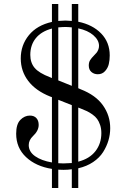

<svg xmlns="http://www.w3.org/2000/svg" viewBox="-20 -832 646 962"><path d="M240.2 109.9V14.2Q159.7 1.5 110.4 -44.9Q61 -91.3 61 -162.1Q61 -210 82 -231.4Q103 -252.9 129.9 -252.9Q150.4 -252.9 162.1 -240.5Q173.8 -228 173.8 -206.1Q173.8 -176.8 145 -149.9Q124 -129.9 124 -105Q124 -71.8 156 -49.3Q188 -26.9 240.2 -18.1V-345.2L231.9 -348.1Q159.2 -377 121.6 -426.3Q84 -475.6 84 -539.1Q84 -606 124.8 -655.8Q165.5 -705.6 240.2 -722.2V-812H272V-727.1Q294.4 -729 308.1 -729Q317.4 -729 339.8 -727.1V-812H372.1V-723.1Q443.8 -708.5 486.8 -664.3Q529.8 -620.1 529.8 -554.2Q529.8 -530.8 525.1 -511Q520.5 -491.2 506.3 -475.6Q492.2 -460 470.2 -460Q451.2 -460 438 -471.4Q424.8 -482.9 424.8 -503.9Q424.8 -519.5 431.4 -530.3Q438 -541 451.2 -554.2Q459.5 -562.5 463.9 -567.9Q468.3 -573.2 472.2 -582.5Q476.1 -591.8 476.1 -602.1Q476.1 -630.9 448 -655.3Q419.9 -679.7 372.1 -689.9V-390.1L383.8 -384.8Q459.5 -355.5 495.8 -304.2Q532.2 -252.9 532.2 -189.9Q532.2 -158.7 523.4 -128.7Q514.6 -98.6 496.6 -70.1Q478.5 -41.5 446.5 -20Q414.6 1.5 372.1 11.2V109.9H339.8V16.1Q319.8 19 297.9 19Q293.5 19 284.7 18.6Q275.9 18.1 272 18.1V109.9ZM384.8 -288.1 372.1 -293V-22Q428.7 -36.6 458.3 -74.7Q487.8 -112.8 487.8 -165Q487.8 -187.5 481.7 -205.6Q475.6 -223.6 466.8 -235.8Q458 -248 443.1 -258.5Q428.2 -269 415.5 -275.1Q402.8 -281.2 384.8 -288.1ZM297.9 -13.2Q313.5 -13.2 339.8 -15.1V-305.2L272 -332V-14.2Q279.8 -13.2 297.9 -13.2ZM131.8 -557.1Q131.8 -518.1 153.3 -492.2Q174.8 -466.3 231 -444.8L240.2 -440.9V-689Q187 -674.8 159.4 -640.6Q131.8 -606.4 131.8 -557.1ZM308.1 -696.8Q294.4 -696.8 272 -694.8V-429.2L339.8 -401.9V-694.8Q320.3 -696.8 308.1 -696.8Z"/></svg>

Font: Flanker Steampunk
Style: Regular
Weight: 400
Designer: Alexey Kryukov, Leonardo Di Lena
Foundry: Alexey Kryukov, Leonardo Di Lena
Version: 1.210